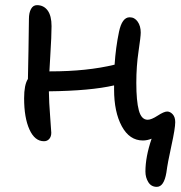

<svg xmlns="http://www.w3.org/2000/svg" viewBox="-20 -558 700 742"><path d="M149.9 -12.2Q114.3 -12.2 93.8 -57.6Q73.2 -103 73.2 -178.2Q73.2 -230.5 87.9 -252.9Q88.4 -282.7 90.1 -365.2Q91.8 -447.8 91.8 -484.9Q91.8 -508.8 99.9 -523.4Q107.9 -538.1 123 -538.1Q148.9 -538.1 164.1 -517.6Q179.2 -497.1 179.2 -457Q179.2 -438.5 178 -409.9Q176.8 -381.3 174.3 -341.6Q171.9 -301.8 170.9 -282.2H174.8Q316.9 -282.2 422.9 -308.1Q427.2 -374.5 439.9 -435.1Q451.7 -491.2 481 -491.2Q500.5 -491.2 512.2 -474.1Q523.9 -457 523.9 -432.1Q523.9 -417 515.4 -359.6Q506.8 -302.2 506.8 -237.8Q506.8 -167.5 516.6 -131.3Q526.4 -95.2 550.8 -95.2Q564.9 -95.2 589.4 -111.1Q613.8 -127 626 -127Q637.7 -127 647.5 -116.2Q657.2 -105.5 657.2 -85.9Q657.2 -62 642.6 4.4Q627.9 70.8 623 108.9Q613.8 164.1 585.9 164.1Q564.5 164.1 553.2 146Q542 127.9 542 105Q542 47.9 565.9 -22Q548.8 -15.1 532.2 -15.1Q480.5 -15.1 450.7 -70.1Q420.9 -125 420.9 -211.9V-228Q330.1 -207 168.9 -205.1Q169.4 -163.1 173.8 -107.9Q178.2 -52.7 178.2 -44.9Q178.2 -30.3 170.4 -21.2Q162.6 -12.2 149.9 -12.2Z"/></svg>

Font: Shantell Sans Irregular
Style: Regular
Weight: 400
Designer: Stephen Nixon, Anya Danilova, Shantell Martin
Foundry: Arrow Type
Version: Version 1.006;[9816181b4]